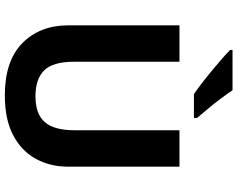

<svg xmlns="http://www.w3.org/2000/svg" viewBox="-114 -860 984 796"><g transform="rotate(90 378.0 -462.0)"><path d="M671 -714V-252Q671 -178 638.5 -118.5Q606 -59 540.5 -24.5Q475 10 375 10Q233 10 159 -62.5Q85 -135 85 -254V-714H236V-277Q236 -189 272 -153Q308 -117 379 -117Q453 -117 486.5 -156Q520 -195 520 -278V-714ZM354 -934Q369 -912 389.5 -884.5Q410 -857 431.5 -831.5Q453 -806 469 -787V-774H370Q351 -787 325.5 -806.5Q300 -826 273.5 -848Q247 -870 224 -890Q201 -910 187 -924V-934Z"/></g></svg>

Font: Noto IKEA Latin
Style: Bold
Weight: 700
Designer: Monotype Design Team
Foundry: Monotype Imaging Inc.
Version: Version 1.0